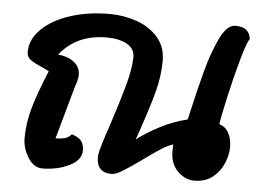

<svg xmlns="http://www.w3.org/2000/svg" viewBox="-45 -622 963 697"><g transform="rotate(5 436.0 -273.0)"><path d="M473 -151 461 -117Q493 -142 542 -168Q591 -194 643 -206Q668 -317 687 -387.5Q706 -458 731 -509Q756 -560 786 -560Q838 -560 842 -516Q833 -507 814.5 -441.5Q796 -376 779 -300Q762 -224 759 -199Q782 -192 793.5 -170.5Q805 -149 805 -120Q805 -91 792 -60Q779 -29 752.5 -8Q726 13 686 13Q652 13 625 -14Q598 -41 598 -85Q598 -101 599 -111Q582 -107 557.5 -91.5Q533 -76 492 -46Q450 -16 425 -0.5Q400 15 385 15Q330 15 330 -42Q330 -55 340.5 -90Q351 -125 365 -165Q394 -254 410 -312.5Q426 -371 427 -414Q427 -445 398.5 -461Q370 -477 324 -477Q215 -477 154 -400Q188 -397 211.5 -379.5Q235 -362 235 -332Q235 -323 232 -312Q231 -306 224 -286L171 -96Q189 -96 203.5 -99.5Q218 -103 229 -116Q256 -107 265 -93.5Q274 -80 274 -61Q274 -26 230.5 -4.5Q187 17 132 17Q101 17 80 -17Q59 -51 59 -87Q59 -143 75.5 -200Q92 -257 125 -336Q115 -343 91 -353Q66 -364 54.5 -373.5Q43 -383 43 -400Q43 -445 80.5 -482.5Q118 -520 183 -541.5Q248 -563 328 -563Q379 -563 426.5 -546.5Q474 -530 504 -495.5Q534 -461 534 -411Q534 -355 519 -298Q504 -241 473 -151Z"/></g></svg>

Font: Sriracha
Style: Regular
Weight: 400
Designer: Suppakit Chalermlarp
Version: Version 1.002g